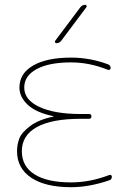

<svg xmlns="http://www.w3.org/2000/svg" viewBox="-20 -770 537 800"><path d="M202 -284Q203 -284 203 -285Q203 -286 202 -286Q130 -301 95.5 -333.5Q61 -366 61 -405Q61 -464 118 -497Q175 -530 276 -530Q355 -530 430 -502Q441 -498 441 -486Q441 -482 437.5 -480Q434 -478 430 -479Q353 -510 276 -510Q184 -510 132.5 -482Q81 -454 81 -405Q81 -354 144 -324.5Q207 -295 316 -295H351Q361 -295 361 -285Q361 -275 351 -275H316Q196 -275 133.5 -240.5Q71 -206 71 -140Q71 -77 124 -43.5Q177 -10 276 -10Q355 -10 436 -41Q440 -42 443 -40Q446 -38 446 -34Q446 -22 436 -19Q352 10 276 10Q169 10 110 -29.5Q51 -69 51 -140Q51 -168 60.5 -193Q70 -218 106 -245Q142 -272 202 -284ZM215 -590Q211 -590 209.5 -593.5Q208 -597 210 -600L315 -740Q323 -750 335 -750Q339 -750 340.5 -746.5Q342 -743 340 -740L235 -600Q227 -590 215 -590Z"/></svg>

Font: Rounded Mplus 1c Thin
Style: Regular
Weight: 250
Version: Version 1.059.20150529